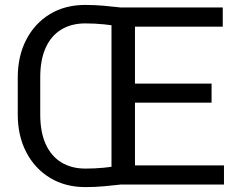

<svg xmlns="http://www.w3.org/2000/svg" viewBox="-20 -741 994 771"><path d="M322.3 -721.2Q359.4 -721.2 396 -718Q432.6 -714.8 465.8 -710.9V-633.8Q433.6 -639.6 397.2 -643.3Q360.8 -647 322.3 -647Q266.6 -647 226.1 -622.3Q185.5 -597.7 163.6 -549.6Q141.6 -501.5 141.6 -430.7V-281.2Q141.6 -210 163.8 -161.6Q186 -113.3 226.8 -88.6Q267.6 -64 323.2 -64Q361.3 -64 397.7 -67.6Q434.1 -71.3 465.8 -77.1V0Q432.6 3.9 396.5 7.1Q360.4 10.3 323.2 10.3Q242.2 10.3 181.2 -26.6Q120.1 -63.5 85.7 -129.4Q51.3 -195.3 51.3 -281.2V-429.7Q51.3 -515.6 85.4 -581.5Q119.6 -647.5 180.4 -684.3Q241.2 -721.2 322.3 -721.2ZM879.4 -76.7V0H502.9V-76.7ZM522 -710.9V0H427.7V-710.9ZM829.6 -405.3V-328.6H502.9V-405.3ZM874.5 -710.9V-633.8H502.9V-710.9Z"/></svg>

Font: RobotoDEMO
Style: Regular
Weight: 400
Designer: Christian Robertson
Foundry: Google
Version: Version 2.136